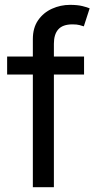

<svg xmlns="http://www.w3.org/2000/svg" viewBox="-20 -782 410 802"><path d="M331.1 -545.9V-470.7H9.8V-545.9ZM117.2 0V-618.7Q117.2 -666 139.4 -697.8Q161.6 -729.5 197.3 -745.6Q232.9 -761.7 272.5 -761.7Q303.7 -761.7 324.2 -756.6Q344.7 -751.5 354.5 -747.1L330.1 -671.9Q323.2 -674.3 312.3 -677.2Q301.3 -680.2 282.7 -680.2Q242.2 -680.2 223.6 -659.4Q205.1 -638.7 205.1 -599.1V0Z"/></svg>

Font: Inter Variable LoSnoCo
Style: Regular
Weight: 400
Designer: Rasmus Andersson
Foundry: rsms
Version: Version 4.000;git-a52131595; featfreeze: case,dlig,ss01,ss02